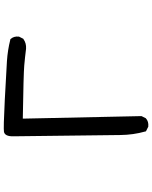

<svg xmlns="http://www.w3.org/2000/svg" viewBox="88 -900 823 1040"><g transform="rotate(-90 500.0 -379.5)"><path d="M332.5 10.7 313 1 309.1 -1 308.1 -5.4Q290 -68.8 289.1 -140.1Q288.1 -210 282.2 -718.8Q281.2 -764.6 306.2 -770Q324.7 -773.4 479 -765.6Q632.3 -757.8 689.9 -753.9Q748.5 -750 805.2 -735.8L808.1 -735.4L810.1 -732.9Q824.7 -716.3 822.3 -690.4V-688.5L821.3 -687L811.5 -667.5L810.5 -665.5L808.1 -664.1Q786.1 -648.4 756.8 -650.4H756.3Q710.9 -656.2 665 -660.2Q620.6 -664.1 377.9 -668L391.6 -27.3V-24.9L390.6 -22.9L380.9 -3.4L379.9 -1.5L378.4 -0.5Q361.8 14.2 335.9 11.7H334Z"/></g></svg>

Font: NaikaiFont
Style: Bold
Weight: 700
Version: Version 1.89